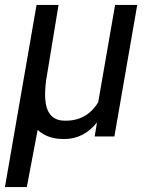

<svg xmlns="http://www.w3.org/2000/svg" viewBox="-33 -548 607 771"><path d="M0 0ZM202.1 -528.3 151.9 -223.6Q147 -182.6 148.4 -154.3Q153.3 -64.9 224.6 -63.5Q314 -60.5 361.3 -137.2L429.2 -528.3H518.1L426.3 0H347.2L356.4 -56.2Q302.2 11.2 223.1 10.3Q157.2 10.3 118.2 -26.4L74.7 203.1H-13.2L113.8 -528.3Z"/></svg>

Font: Roboto
Style: Italic
Weight: 400
Italic angle: -12°
Designer: Google
Version: Version 2.134; 2016; ttfautohint (v1.6)